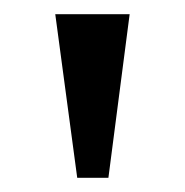

<svg xmlns="http://www.w3.org/2000/svg" viewBox="-20 -819 261 271"><path d="M58 -799 89 -568H133L163 -799Z"/></svg>

Font: Noto Serif Sinhala ExtraCondensed
Style: Regular
Weight: 400
Width: 2
Designer: Jelle Bosma - Monotype Design Team
Foundry: Monotype Imaging Inc.
Version: Version 2.007